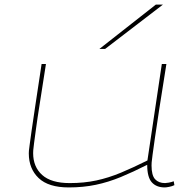

<svg xmlns="http://www.w3.org/2000/svg" viewBox="-20 -810 844 840"><path d="M281 10Q192 10 149 -31Q106 -72 106 -139Q106 -143 106.5 -150.5Q107 -158 110 -178.5Q113 -199 118.5 -240Q124 -281 135 -351.5Q146 -422 162 -530H181Q165 -426 154 -357Q143 -288 137.5 -246.5Q132 -205 129 -183.5Q126 -162 125.5 -153Q125 -144 125 -140Q125 -80 164.5 -44.5Q204 -9 285 -9Q348 -9 401.5 -20.5Q455 -32 509 -54.5Q563 -77 625 -108L688 -530H708Q689 -410 676.5 -331Q664 -252 657.5 -204.5Q651 -157 647.5 -133Q644 -109 643.5 -99.5Q643 -90 643 -86Q643 -43 658.5 -26Q674 -9 702 -9Q707 -9 718.5 -11Q730 -13 740 -17L743 0Q733 5 720 7.5Q707 10 701 10Q664 10 644 -12.5Q624 -35 624 -89Q563 -58 508.5 -35.5Q454 -13 399 -1.5Q344 10 281 10ZM415 -596 662 -790H693L440 -596Z"/></svg>

Font: Georama ExtraExtended Thin
Style: Italic
Weight: 100
Width: 8
Italic angle: -9°
Designer: Jean-Baptiste Levee
Foundry: Production Type
Version: Version 1.000